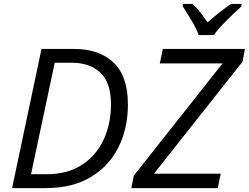

<svg xmlns="http://www.w3.org/2000/svg" viewBox="-20 -965 1276 985"><path d="M42 0 192.9 -713.9H359.4Q489.3 -713.9 562.7 -643.8Q636.2 -573.7 636.2 -428.7Q636.2 -306.6 587.6 -209.5Q539.1 -112.3 445.1 -56.2Q351.1 0 214.4 0ZM139.2 -71.3H219.2Q326.7 -71.3 400.1 -119.1Q473.6 -167 511.5 -248.3Q549.3 -329.6 549.3 -429.7Q549.3 -542 494.9 -592.5Q440.4 -643.1 348.6 -643.1H260.7ZM653.8 0 666.5 -64 1121.6 -639.6H799.8L815.4 -713.9H1236.3L1224.6 -648.9L770 -74.2H1112.3L1097.2 0ZM999 -785.2Q985.8 -822.8 960.9 -862.8Q936 -902.8 917.5 -932.6V-944.8H966.8Q986.8 -928.2 1006.6 -902.8Q1026.4 -877.4 1044.9 -850.1Q1108.4 -906.7 1165.5 -944.8H1219.2L1218.8 -932.6Q1201.2 -917 1173.6 -890.6Q1146 -864.3 1119.1 -835.9Q1092.3 -807.6 1077.6 -785.2Z"/></svg>

Font: Open Sans
Style: Italic
Weight: 400
Italic angle: -12°
Designer: Monotype Design Team
Foundry: Monotype Imaging Inc.
Version: Version 3.000; ttfautohint (v1.8.4)